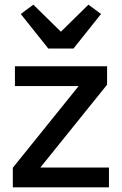

<svg xmlns="http://www.w3.org/2000/svg" viewBox="-20 -803 522 823"><path d="M187 -595 69 -743 123 -783 241 -667 359 -783 413 -743 295 -595ZM35 0V-84L317 -434H44V-519H439V-440L153 -85H447V0Z"/></svg>

Font: Anuphan Medium
Style: Regular
Weight: 500
Designer: Mike Abbink, Paul van der Laan, Pieter van Rosmalen, Mint Tantisuwanna
Foundry: Bold Monday; Cadson Demak
Version: Version 3.002;hotconv 1.0.109;makeotfexe 2.5.65596